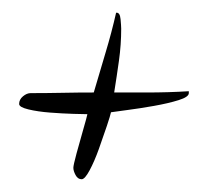

<svg xmlns="http://www.w3.org/2000/svg" viewBox="-20 -338 326 301"><path d="M108 -57Q102 -57 98.5 -63.5Q95 -70 95 -75Q95 -79 100 -97.5Q105 -116 110.5 -135Q116 -154 117 -159Q112 -159 95 -159.5Q78 -160 58.5 -161.5Q39 -163 24.5 -166.5Q10 -170 10 -175Q10 -182 16 -187Q22 -192 28 -192Q53 -192 77.5 -192.5Q102 -193 127 -193Q136 -224 145.5 -255.5Q155 -287 162 -318Q168 -319 169 -308Q170 -297 170 -293Q170 -268 166.5 -243Q163 -218 159 -193H210Q227 -193 243.5 -193.5Q260 -194 276 -195V-192Q276 -186 260 -181Q244 -176 221.5 -172Q199 -168 179.5 -165.5Q160 -163 154 -162Q153 -157 147.5 -140.5Q142 -124 135 -104.5Q128 -85 120.5 -71Q113 -57 108 -57Z"/></svg>

Font: The Nautigal
Style: Regular
Weight: 400
Designer: Robert E. Leuschke
Foundry: Robert E. Leuschke
Version: Version 1.100; ttfautohint (v1.8.3)